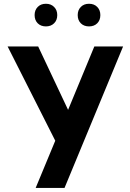

<svg xmlns="http://www.w3.org/2000/svg" viewBox="-20 -729 671 994"><path d="M314 244.1H164.6L266.1 -0.5L19.5 -488.3H177.7L332.5 -160.2L468.3 -488.3H617.2ZM440.9 -592.3Q414.6 -592.3 398.4 -608.4Q382.3 -624.5 382.3 -650.9Q382.3 -676.8 398.4 -693.1Q414.6 -709.5 440.9 -709.5Q467.3 -709.5 483.4 -693.1Q499.5 -676.8 499.5 -650.9Q499.5 -624.5 483.4 -608.4Q467.3 -592.3 440.9 -592.3ZM217.8 -592.3Q191.4 -592.3 175.3 -608.4Q159.2 -624.5 159.2 -650.9Q159.2 -676.8 175.3 -693.1Q191.4 -709.5 217.8 -709.5Q243.7 -709.5 260 -693.1Q276.4 -676.8 276.4 -650.9Q276.4 -624.5 260 -608.4Q243.7 -592.3 217.8 -592.3Z"/></svg>

Font: Kumbh Sans
Style: Bold
Weight: 700
Version: Version 1.005